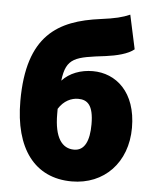

<svg xmlns="http://www.w3.org/2000/svg" viewBox="-53 -775 674 832"><g transform="rotate(5 284.0 -359.0)"><path d="M290 12C430 12 530 -90 530 -242C530 -398 440 -472 340 -472C288 -472 239 -454 207 -419C219 -521 259 -526 390 -542C436 -548 486 -560 512 -582L480 -730C448 -716 416 -708 354 -700C170 -676 38 -602 38 -316C38 -110 128 12 290 12ZM288 -126C236 -126 202 -170 202 -274C202 -282 202 -289 202 -296C225 -333 258 -347 287 -347C327 -347 354 -326 354 -242C354 -170 334 -126 288 -126Z"/></g></svg>

Font: Giro Sans Black
Style: Regular
Weight: 900
Designer: Paul D. Hunt
Foundry: Adobe Systems Incorporated
Version: Version 1.000;PS 1.0;hotconv 1.0.88;makeotf.lib2.5.647800